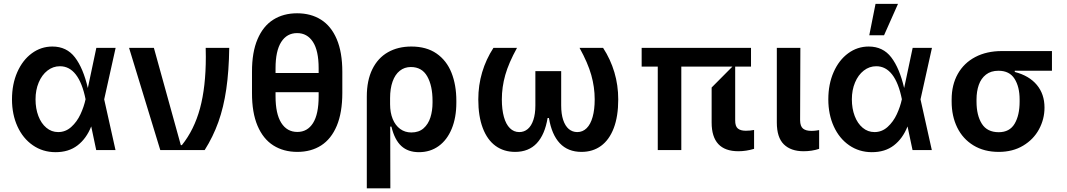

<svg xmlns="http://www.w3.org/2000/svg" viewBox="-20 -801 5697 1025"><path d="M44 -270.6Q44 -351.9 72.4 -416.2Q100.9 -480.5 150 -516.5Q199.2 -552.6 259.6 -552.6Q335.9 -552.6 380.1 -494.7Q424.4 -436.8 448.9 -331L494.3 -545.5H597.3L536.2 -270.6L596.6 0H493.6L467 -126.1Q441.4 -61.4 394 -24.9Q346.6 11.7 275.6 11.4Q208.1 11 155.4 -25.4Q102.6 -61.8 73.3 -125.9Q44 -190 44 -270.6ZM436.8 -271.3Q419.4 -358.3 384.9 -402.9Q350.5 -447.4 300.1 -447.4Q263.1 -447.4 233.3 -424.2Q203.5 -400.9 186.6 -360.6Q169.7 -320.3 169.7 -270.6Q169.7 -221.6 184.8 -181.8Q199.9 -142 227.5 -119Q255 -95.9 290.5 -95.9Q330.3 -95.9 360.6 -123.4Q391 -150.9 409.6 -191.1Q428.3 -231.2 436.8 -271.3Z M835.6 0 669 -545.5H801.5L945.3 -26.3H951Q1016.7 -108 1047.8 -222.7Q1078.8 -337.4 1078.8 -497.2Q1078.8 -512.8 1078.1 -545.5H1203.8Q1202.1 -421.5 1188 -325.1Q1174 -228.7 1145.8 -149.7Q1117.5 -70.7 1072.8 0Z M1807.5 -417.6V-305.4Q1807.5 -199.9 1777.9 -129.4Q1748.2 -58.9 1694.4 -24.5Q1640.6 9.9 1567.5 9.9Q1494 9.9 1439.5 -24.5Q1384.9 -58.9 1354.9 -129.4Q1324.9 -199.9 1325.3 -305.4V-417.6Q1324.9 -521.7 1354.8 -591.6Q1384.6 -661.6 1438.7 -695.8Q1492.9 -730.1 1566.1 -730.1Q1639.6 -730.1 1693.7 -696Q1747.9 -661.9 1777.7 -592Q1807.5 -522 1807.5 -417.6ZM1451 -436.8V-411.2H1681.1V-436.8Q1681.1 -530.5 1650.6 -577.4Q1620 -624.3 1566.1 -624.3Q1511.4 -624.3 1481.2 -576.7Q1451 -529.1 1451 -436.8ZM1681.1 -286.9V-308.9H1451V-286.9Q1451 -193.5 1481.5 -145.1Q1512.1 -96.6 1567.5 -96.6Q1621.1 -96.6 1651.1 -144Q1681.1 -191.4 1681.1 -286.9Z M2063.9 204.5H1938.2V-285.5Q1938.2 -371.4 1967.7 -431.5Q1997.2 -491.5 2050.8 -522Q2104.4 -552.6 2176.1 -552.6Q2256.7 -552.6 2310.5 -515.3Q2364.3 -478 2390.3 -412.6Q2416.2 -347.3 2416.2 -262.8V-252.8Q2416.2 -173.3 2391.5 -113.5Q2366.8 -53.6 2321.7 -21.1Q2276.6 11.4 2216.6 11.4Q2158.4 11.4 2122.5 -21.5Q2086.6 -54.3 2069.6 -125H2063.2ZM2289.1 -252.8V-262.8Q2289.1 -343.4 2260.8 -393.3Q2232.6 -443.2 2173.3 -443.2Q2139.2 -443.2 2114.2 -423.1Q2089.1 -403.1 2075.8 -365.6Q2062.5 -328.1 2062.5 -277V-244.7Q2062.5 -199.9 2076.5 -165.7Q2090.6 -131.4 2116.3 -112.6Q2142 -93.8 2176.1 -93.8Q2215.9 -93.8 2241.1 -115.9Q2266.3 -138.1 2277.7 -174Q2289.1 -209.9 2289.1 -252.8Z M2903.4 -171.2Q2888.8 -82.4 2845.5 -36.2Q2802.2 9.9 2730.1 9.9Q2669.7 9.9 2625.5 -22.2Q2581.3 -54.3 2557.4 -117.2Q2533.4 -180 2533.4 -270.2Q2533.4 -345.9 2554 -415.1Q2574.6 -484.4 2614.3 -545.5H2740.1Q2695.7 -465.2 2677.4 -400.6Q2659.1 -335.9 2659.1 -270.6Q2659.1 -216.3 2670.1 -176.8Q2681.1 -137.4 2702.1 -116.7Q2723 -95.9 2752.1 -95.9Q2778.1 -95.9 2797.4 -112.2Q2816.8 -128.6 2827.4 -160.7Q2838.1 -192.8 2838.1 -237.9V-421.2H2975.9V-237.9Q2975.9 -192.8 2986.5 -160.7Q2997.2 -128.6 3016.5 -112.2Q3035.9 -95.9 3061.8 -95.9Q3090.9 -95.9 3111.9 -116.7Q3132.8 -137.4 3143.8 -176.8Q3154.8 -216.3 3154.8 -270.6Q3154.8 -335.9 3136.5 -400.6Q3118.3 -465.2 3073.9 -545.5H3199.6Q3239.3 -484.4 3259.9 -415.1Q3280.5 -345.9 3280.5 -270.2Q3280.5 -180 3256.6 -117.2Q3232.6 -54.3 3188.6 -22.2Q3144.5 9.9 3084.5 9.9Q3012.1 9.9 2968.6 -36.2Q2925.1 -82.4 2910.5 -171.2Z M3491.5 0V-445.3H3405.5V-545.5H3989.3V-445.3H3904.8V-159.1Q3904.5 -127.1 3918.9 -115.1Q3933.2 -103 3961.3 -103Q3985.1 -103 4005.7 -107.2V-6.4Q3963.1 6.4 3921.9 6.4Q3779.1 6.4 3779.1 -147V-333.8L3889.9 -445.3H3617.2V0Z M4127.1 -545.5H4252.8L4251.4 -159.1Q4251.8 -126.8 4267 -114.5Q4282.3 -102.3 4311.1 -102.3Q4326 -102.3 4338.6 -104.2Q4351.2 -106.2 4353 -106.5V-6.4Q4314.6 6.4 4269.9 6.4Q4202.1 6.4 4164.6 -30.4Q4127.1 -67.1 4127.1 -147Z M4402 -270.6Q4402 -351.9 4430.4 -416.2Q4458.8 -480.5 4508 -516.5Q4557.2 -552.6 4617.5 -552.6Q4693.9 -552.6 4738.1 -494.7Q4782.3 -436.8 4806.8 -331L4852.3 -545.5H4955.3L4894.2 -270.6L4954.5 0H4851.6L4824.9 -126.1Q4799.4 -61.4 4752 -24.9Q4704.5 11.7 4633.5 11.4Q4566.1 11 4513.3 -25.4Q4460.6 -61.8 4431.3 -125.9Q4402 -190 4402 -270.6ZM4794.7 -271.3Q4777.3 -358.3 4742.9 -402.9Q4708.5 -447.4 4658 -447.4Q4621.1 -447.4 4591.3 -424.2Q4561.4 -400.9 4544.6 -360.6Q4527.7 -320.3 4527.7 -270.6Q4527.7 -221.6 4542.8 -181.8Q4557.9 -142 4585.4 -119Q4612.9 -95.9 4648.4 -95.9Q4688.2 -95.9 4718.6 -123.4Q4748.9 -150.9 4767.6 -191.1Q4786.2 -231.2 4794.7 -271.3ZM4699.6 -612.9H4620.7L4654.1 -780.5H4774.1Z M5060.4 -269.9Q5060.4 -348 5093.2 -406.4Q5126.1 -464.8 5186.6 -496.6Q5247.2 -528.4 5328.1 -528.4H5595.9V-423.3H5397.4V-416.9Q5474.1 -397 5515.1 -347.8Q5556.1 -298.7 5556.1 -226.6Q5556.1 -165.1 5526.8 -110.8Q5497.5 -56.5 5441.9 -23.3Q5386.4 9.9 5311.8 9.9Q5233.7 9.9 5176.7 -24.9Q5119.7 -59.7 5090 -120.6Q5060.4 -181.5 5060.4 -258.5ZM5193.2 -258.5Q5193.2 -185.4 5221.6 -140.3Q5250 -95.2 5311.8 -95.2Q5369.7 -95.2 5396.5 -140.3Q5423.3 -185.4 5423.3 -258.5V-269.9Q5423.3 -337.7 5396.1 -380.5Q5369 -423.3 5310.4 -423.3Q5269.9 -423.3 5243.6 -402.7Q5217.3 -382.1 5205.3 -347.7Q5193.2 -313.2 5193.2 -269.9Z"/></svg>

Font: Riot Sans
Style: Bold
Weight: 600
Designer: Rasmus Andersson
Foundry: rsms
Version: Version 4.001